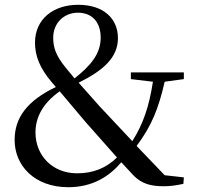

<svg xmlns="http://www.w3.org/2000/svg" viewBox="-20 -766 826 801"><path d="M663 11C689 11 713 8 745 1L747 -26L667 -35L550 -157C613 -242 641 -312 667 -425L747 -436V-464H526V-436L618 -425C602 -322 578 -250 532 -177L396 -322L308 -421C413 -473 472 -527 472 -607C472 -687 414 -746 306 -746C202 -746 126 -686 126 -588C126 -533 146 -482 195 -424L213 -403C92 -345 41 -274 41 -182C41 -75 124 15 265 15C367 15 437 -31 486 -89L539 -32C573 1 609 11 663 11ZM291 -439 253 -485C211 -537 202 -570 202 -609C202 -671 248 -713 305 -713C364 -713 400 -674 400 -609C400 -541 358 -492 291 -439ZM468 -109C423 -65 369 -43 302 -43C196 -43 128 -120 128 -213C128 -275 157 -334 229 -385L337 -257Z"/></svg>

Font: Noto Serif HK Medium
Style: Regular
Weight: 500
Designer: Ryoko NISHIZUKA 西塚涼子 (kana & ideographs); Frank Grießhammer (Latin, Greek & Cyrillic); Wenlong ZHANG 张文龙 (bopomofo); San
Foundry: Adobe
Version: Version 2.001;hotconv 1.1.0;makeotfexe 2.6.0